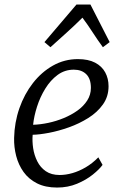

<svg xmlns="http://www.w3.org/2000/svg" viewBox="-20 -834 551 864"><path d="M441.5 -92Q427.5 -72.5 397.8 -48.5Q368 -24.5 326.8 -7.2Q285.5 10 237 10Q184 10 146.5 -9Q109 -28 86 -60.2Q63 -92.5 52.8 -132.2Q42.5 -172 43.5 -213Q45 -283 67.2 -346.8Q89.5 -410.5 128.2 -460.2Q167 -510 218.5 -539Q270 -568 330.5 -568Q377.5 -568 408 -552Q438.5 -536 453.5 -508.2Q468.5 -480.5 468.5 -446Q468.5 -399.5 443.2 -364Q418 -328.5 377.2 -303Q336.5 -277.5 290 -261Q243.5 -244.5 200 -236.2Q156.5 -228 127 -227.5Q124.5 -198.5 129.2 -167Q134 -135.5 147.8 -108Q161.5 -80.5 186.2 -63.5Q211 -46.5 248.5 -46.5Q276 -46.5 305.8 -55Q335.5 -63.5 365.5 -81Q395.5 -98.5 422.5 -126ZM312 -520.5Q271.5 -520.5 239.2 -496.8Q207 -473 183.8 -435.2Q160.5 -397.5 146.8 -354.5Q133 -311.5 129 -272.5Q161 -273.5 196.8 -281Q232.5 -288.5 266.5 -302.5Q300.5 -316.5 328.2 -336.2Q356 -356 372.5 -381.8Q389 -407.5 389 -438.5Q389 -479.5 368.2 -500Q347.5 -520.5 312 -520.5ZM207 -621.5 180 -644.5 324 -813.5H387L473.5 -644.5L443 -621.5Q418.5 -655 397.2 -688Q376 -721 351 -754.5Q317.5 -721 280.8 -688Q244 -655 207 -621.5Z"/></svg>

Font: Merriweather Light
Style: Italic
Weight: 300
Italic angle: -7.8°
Designer: Eben Sorkin
Foundry: Eben Sorkin
Version: Version 2.101